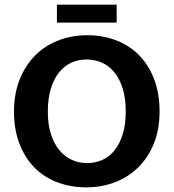

<svg xmlns="http://www.w3.org/2000/svg" viewBox="-20 -792 744 823"><path d="M354 -641Q421 -641 478 -619Q535 -597 576 -555.5Q617 -514 640.5 -453Q664 -392 664 -314Q664 -238 640 -178Q616 -118 574 -76Q532 -34 474.5 -11.5Q417 11 350 11Q283 11 226 -10.5Q169 -32 128 -73.5Q87 -115 63.5 -175.5Q40 -236 40 -314Q40 -390 64 -450.5Q88 -511 130 -553.5Q172 -596 229.5 -618.5Q287 -641 354 -641ZM185 -314Q185 -258 198.5 -216.5Q212 -175 235 -147.5Q258 -120 288.5 -106.5Q319 -93 354 -93Q388 -93 418.5 -106.5Q449 -120 471 -147.5Q493 -175 506 -216.5Q519 -258 519 -314Q519 -372 505.5 -414Q492 -456 469 -483.5Q446 -511 415.5 -524Q385 -537 350 -537Q315 -537 285 -523Q255 -509 233 -481.5Q211 -454 198 -412Q185 -370 185 -314ZM480 -772V-695H224V-772Z"/></svg>

Font: Mukta Vaani
Style: Bold
Weight: 700
Designer: Noopur Datye, Girish Dalvi, Yashodeep Gholap, Pallavi Karambelkar
Foundry: Ek Type
Version: Version 2.538;PS 1.000;hotconv 16.6.51;makeotf.lib2.5.65220;